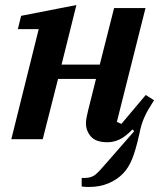

<svg xmlns="http://www.w3.org/2000/svg" viewBox="-20 -554 639 764"><path d="M334 190Q326 190 318 189.5Q310 189 305 188V154H318Q344 154 360 140.5Q376 127 396 103L514 -32L507 -39Q478 -9 454.5 1.5Q431 12 408 12Q361 12 341.5 -11Q322 -34 322 -63Q322 -74 325 -89.5Q328 -105 331 -116L362 -240H211L150 0H25L134 -438H51L64 -491L284 -534L225 -297H377L434 -522H559L445 -69L463 -61L560 -176L593 -155Q580 -135 571 -119.5Q562 -104 555 -88.5Q548 -73 543 -56.5Q538 -40 534 -19Q520 44 505.5 79.5Q491 115 469 137Q446 161 411.5 175.5Q377 190 334 190Z"/></svg>

Font: IBM Plex Serif SemiBold
Style: Italic
Weight: 600
Italic angle: -14°
Designer: Mike Abbink, Paul van der Laan, Pieter van Rosmalen
Foundry: Bold Monday
Version: Version 2.5